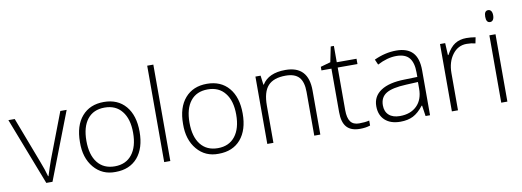

<svg xmlns="http://www.w3.org/2000/svg" viewBox="-58 -1043 3774 1388"><g transform="rotate(-10 1829.5 -349.5)"><path d="M236.6 0H191.1L0 -494.4H46.5L174.4 -158.2Q199.2 -95 212.3 -45.5H215.4Q234.6 -107.2 253.3 -159.3L381.2 -494.4H427.7Z M826.6 -406.5Q782.1 -463.1 699.9 -463.1Q617.8 -463.1 573.6 -407Q529.3 -350.9 529.3 -248.2Q529.3 -145.6 574.1 -88.7Q618.8 -31.9 700.5 -31.9Q782.1 -31.9 827.1 -89Q872.1 -146.1 872.1 -248.2Q872.1 -350.4 826.6 -406.5ZM861 -58.6Q802.3 9.1 698.7 9.1Q601.1 11.1 540.4 -60.7Q479.8 -132.5 481.8 -247.7Q481.8 -368.6 540.4 -436.3Q599.1 -504 701.2 -504Q803.3 -504 861.5 -435.8Q919.6 -367.5 919.6 -247.5Q919.6 -127.4 861 -58.6Z M1101.6 -707.8V0H1056.6V-707.8Z M1583.4 -406.5Q1538.9 -463.1 1456.8 -463.1Q1374.6 -463.1 1330.4 -407Q1286.1 -350.9 1286.1 -248.2Q1286.1 -145.6 1330.9 -88.7Q1375.6 -31.9 1457.3 -31.9Q1538.9 -31.9 1583.9 -89Q1628.9 -146.1 1628.9 -248.2Q1628.9 -350.4 1583.4 -406.5ZM1617.8 -58.6Q1559.2 9.1 1455.5 9.1Q1357.9 11.1 1297.3 -60.7Q1236.6 -132.5 1238.6 -247.7Q1238.6 -368.6 1297.3 -436.3Q1355.9 -504 1458 -504Q1560.2 -504 1618.3 -435.8Q1676.4 -367.5 1676.4 -247.5Q1676.4 -127.4 1617.8 -58.6Z M2202.7 0H2158.2V-320.5Q2158.2 -394.8 2127.1 -429Q2096.1 -463.1 2029.3 -463.1Q1940.3 -463.1 1899.4 -418.1Q1858.4 -373.1 1858.4 -273V0H1813.4V-494.4H1851.4L1860 -426.7H1863Q1910.5 -504 2034.4 -504Q2202.7 -504 2202.7 -323.6Z M2410.5 -142.6Q2410.5 -85.4 2430.5 -58.1Q2450.5 -30.8 2493.4 -30.8Q2536.4 -30.8 2568.3 -38.4V-2Q2536.4 9.1 2492.4 9.1Q2427.2 9.1 2395.9 -26.3Q2364.5 -61.7 2364.5 -136V-455.5H2291.2V-481.8L2364.5 -502.5L2387.3 -614.3H2410.5V-494.4H2555.6V-455.5H2410.5Z M3008.1 0H2975.2L2963.6 -78.4H2960.1Q2922.6 -30.3 2883.7 -10.6Q2844.8 9.1 2790.2 9.1Q2717.9 9.1 2677.2 -28.3Q2636.5 -65.7 2636.5 -131.4Q2636.5 -204.2 2697.2 -244.2Q2757.8 -284.1 2871.6 -286.1L2965.6 -288.7V-321.5Q2965.6 -393.3 2936.3 -428.7Q2907 -464.1 2841.3 -464.1Q2775.5 -464.1 2702.2 -425.7L2685 -465.1Q2766.9 -503 2847.6 -503Q2928.2 -503 2968.1 -460.6Q3008.1 -418.1 3008.1 -329.1ZM2684.5 -129.4Q2684.5 -83.4 2713.1 -57.6Q2741.7 -31.9 2793.2 -31.9Q2871.6 -31.9 2917.6 -77.1Q2963.6 -122.3 2963.6 -202.7V-251.8L2877.1 -247.7Q2773 -243.2 2728.8 -215.6Q2684.5 -188.1 2684.5 -129.4Z M3363 -504Q3394.8 -504 3430.2 -498L3421.6 -454.5Q3390.8 -462.1 3357.4 -462.1Q3293.7 -462.1 3253.5 -408.2Q3213.3 -354.4 3213.3 -273V0H3168.4V-494.4H3206.3L3210.8 -405.5H3214.4Q3244.2 -459.6 3279.1 -481.8Q3314.5 -504 3363 -504Z M3575.8 -494.4V0H3530.8V-494.4ZM3553.1 -588Q3524.3 -588 3524.3 -631.7Q3524.3 -675.4 3553.1 -675.4Q3567.2 -675.4 3575.1 -664.1Q3582.9 -652.7 3582.9 -632.2Q3582.9 -611.7 3575.1 -599.8Q3567.2 -588 3553.1 -588Z"/></g></svg>

Font: Khula Light
Style: Regular
Weight: 300
Designer: Erin McLaughlin, Steve Matteson
Version: Version 1.002;PS 1.0;hotconv 1.0.72;makeotf.lib2.5.5900; ttf